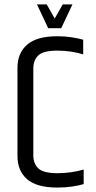

<svg xmlns="http://www.w3.org/2000/svg" viewBox="-20 -840 434 865"><path d="M58.7 -534.5Q58.7 -600.5 102 -638.6Q145.4 -676.7 239 -676.7Q273.7 -676.7 303.6 -671.9Q333.6 -667.1 354.8 -661.1V-595Q332.1 -602.2 302 -607.1Q271.9 -612 239.5 -612Q175.1 -612 152.6 -590.3Q130.1 -568.6 130.1 -531.4V-140.1Q130.1 -103.1 152.7 -81.4Q175.3 -59.7 239.5 -59.7Q272.1 -59.7 303.2 -64.5Q334.4 -69.3 357 -76.3V-10.8Q335.8 -4 304.2 0.5Q272.7 5 238.6 5Q144.9 5 101.8 -32.9Q58.7 -70.8 58.7 -136.9ZM262.7 -820.1H306.4L255.9 -713H201.7ZM146.6 -820.1H190.4L251.3 -713H197.1Z"/></svg>

Font: Khand Variable Light
Style: Regular
Weight: 300
Designer: Satya Rajpurohit
Foundry: Indian Type Foundry
Version: Version 3.000